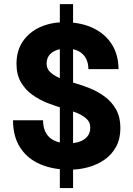

<svg xmlns="http://www.w3.org/2000/svg" viewBox="-20 -828 655 943"><path d="M43.9 -237.3Q43.9 -157.7 78.9 -103.5Q113.8 -49.3 176.3 -22Q238.8 5.4 322.3 5.4Q369.1 5.4 413.6 -6.8Q458 -19 493.7 -43.9Q529.3 -68.8 550.3 -107.4Q571.3 -146 571.3 -199.2Q571.3 -252.4 550.3 -290Q529.3 -327.6 495.1 -353Q460.9 -378.4 420.2 -394.8Q379.4 -411.1 340.3 -421.9Q315.9 -429.2 285.2 -439.9Q254.4 -450.7 231.7 -469Q209 -487.3 209 -516.1Q209 -539.6 221.2 -555.9Q233.4 -572.3 255.4 -580.8Q277.3 -589.4 306.2 -589.4Q341.3 -589.4 365.5 -576.9Q389.6 -564.5 401.9 -541.7Q414.1 -519 414.1 -488.3H562Q562 -558.1 529.5 -609.9Q497.1 -661.6 437.3 -690.2Q377.4 -718.8 295.9 -718.8Q231 -718.8 177.7 -695.1Q124.5 -671.4 92.8 -625.7Q61 -580.1 61 -514.6Q61 -461.4 82.8 -424.1Q104.5 -386.7 139.6 -361.8Q174.8 -336.9 216.1 -321Q257.3 -305.2 296.9 -293.9Q320.8 -287.1 350.3 -276.4Q379.9 -265.6 401.6 -247.6Q423.3 -229.5 423.3 -201.2Q423.3 -175.3 409.4 -158.2Q395.5 -141.1 371.6 -132.6Q347.7 -124 316.4 -124Q275.4 -124 247.6 -137Q219.7 -149.9 205.6 -175.3Q191.4 -200.7 191.4 -237.3ZM273.9 -807.6V95.7H338.9V-807.6Z"/></svg>

Font: Estedad-FD-VF Thin
Style: Regular
Weight: 100
Designer: Amin Abedi
Version: Version 5.0